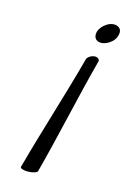

<svg xmlns="http://www.w3.org/2000/svg" viewBox="-95 -620 453 678"><g transform="rotate(15 131.5 -280.5)"><path d="M260 -533C264 -543 264 -553 260 -560C255 -567 247 -571 237 -571C227 -571 216 -567 207 -560C197 -553 189 -543 185 -533C182 -523 182 -514 186 -507C190 -500 198 -496 208 -496C218 -496 229 -500 239 -507C249 -514 257 -523 260 -533ZM111 0C149 -142 178 -284 216 -427C220 -436 213 -444 201 -444C189 -444 176 -436 172 -427C134 -284 87 -142 49 0C47 5 59 10 76 10C93 10 109 5 111 0Z"/></g></svg>

Font: Nupuram ExtraLight Oblique
Style: Regular
Weight: 200
Designer: Santhosh Thottingal (santhosh.thottingal@gmail.com)
Foundry: SMC
Version: Version 1.000